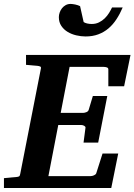

<svg xmlns="http://www.w3.org/2000/svg" viewBox="-35 -948 678 968"><path d="M590.8 -513.2H511.2V-598.1Q511.2 -605.5 503.7 -608.2Q496.1 -610.8 487.8 -610.8H315.9L271 -378.9H383.8Q391.6 -378.9 400.6 -382.6Q409.7 -386.2 412.1 -394L433.1 -463.9H505.9L460 -229H386.2L396 -304.2Q396.5 -307.1 394.5 -309.6Q392.6 -312 389.2 -314Q385.7 -315.9 381.6 -316.9Q377.4 -317.9 374 -317.9H258.8L209 -60.1H421.9Q429.7 -60.1 438.7 -64Q447.8 -67.9 450.2 -74.2L481.9 -173.8H561L525.9 0H-15.1V-49.8Q-3.9 -50.8 7.1 -51.8Q18.1 -52.7 26.4 -53.7Q36.1 -54.7 44.9 -55.2Q56.2 -56.2 60.8 -58.6Q65.4 -61 66.9 -70.8L170.9 -601.1Q173.3 -609.9 168 -612.5Q162.6 -615.2 152.8 -616.2Q144 -616.7 134.8 -617.7Q126.5 -618.7 116.2 -619.4Q106 -620.1 96.2 -621.1V-670.9H623ZM583.5 -910.2Q569.8 -877.9 552.2 -851.1Q534.7 -824.2 512 -804.9Q489.3 -785.6 460.7 -774.9Q432.1 -764.2 396.5 -764.2Q373.5 -764.2 349.6 -769.8Q325.7 -775.4 306.2 -787.1Q286.6 -798.8 274.2 -817.4Q261.7 -835.9 261.7 -861.8Q261.7 -873 265.9 -885Q270 -897 277.6 -906.5Q285.2 -916 296.1 -922.1Q307.1 -928.2 320.8 -928.2Q324.2 -928.2 330.8 -927.5Q337.4 -926.8 344.2 -925.3Q351.1 -923.8 357.7 -921.6Q364.3 -919.4 368.7 -917L386.7 -836.9Q392.6 -832.5 403.8 -829.8Q415 -827.1 427.7 -827.1Q447.8 -827.1 464.1 -835.2Q480.5 -843.3 493.2 -855.7Q505.9 -868.2 514.9 -882.8Q523.9 -897.5 529.8 -910.2Z"/></svg>

Font: Charis SIL CyrE
Style: Bold Italic
Weight: 700
Italic angle: -11°
Foundry: SIL International
Version: Version 5.000